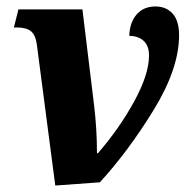

<svg xmlns="http://www.w3.org/2000/svg" viewBox="-20 -565 593 594"><path d="M94 -427Q90 -457 75.5 -468.5Q61 -480 33 -480H23L37 -536H235L271 -240Q280 -165 280 -91H283Q349 -167 395 -251Q441 -335 441 -393Q441 -424 424 -439Q407 -454 380 -454Q381 -495 402.5 -520Q424 -545 461 -545Q494 -545 514 -523Q534 -501 534 -456Q534 -353 455.5 -225Q377 -97 289 -1L151 9Z"/></svg>

Font: Noto Serif NarrowExtraBold
Style: Italic
Weight: 800
Width: 4
Italic angle: -12°
Designer: Monotype Design Team
Foundry: Monotype Imaging Inc.
Version: Version 1.001